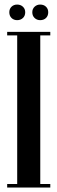

<svg xmlns="http://www.w3.org/2000/svg" viewBox="-20 -842 258 862"><path d="M57.2 -699H160.8V0H57.2ZM12.2 -683V-699H57.2V-683ZM160.8 -683V-699H205.8V-683ZM160.8 0V-16H205.8V0ZM12.2 0V-16H57.2V0ZM21.8 -787Q21.8 -802.2 31.8 -811.9Q41.8 -821.5 57.1 -821.5Q72.5 -821.5 82.9 -811.8Q93.2 -802.1 93.2 -787Q93.2 -771 82.9 -761.2Q72.5 -751.5 57.1 -751.5Q41.8 -751.5 31.8 -761.2Q21.8 -771 21.8 -787ZM125 -787Q125 -802.2 135.4 -811.9Q145.8 -821.5 160.3 -821.5Q176.5 -821.5 186.5 -811.8Q196.5 -802.1 196.5 -787Q196.5 -771 186.5 -761.2Q176.5 -751.5 160.3 -751.5Q145.8 -751.5 135.4 -761.2Q125 -771 125 -787Z"/></svg>

Font: Emberly Black
Style: Regular
Weight: 900
Designer: Rajesh Rajput
Foundry: Rajesh Rajput
Version: Version 1.000